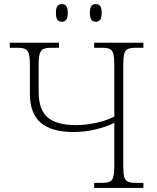

<svg xmlns="http://www.w3.org/2000/svg" viewBox="-20 -924 773 944"><path d="M451 -817Q438 -817 430 -826Q422 -835 422 -861Q422 -886 430 -895Q438 -904 451 -904Q464 -904 472 -895Q480 -886 480 -861Q480 -835 472 -826Q464 -817 451 -817ZM284 -817Q271 -817 263 -826Q255 -835 255 -861Q255 -886 263 -895Q271 -904 284 -904Q297 -904 305 -895Q313 -886 313 -861Q313 -835 305 -826Q297 -817 284 -817ZM443 0V-25H482Q506 -25 519 -30.5Q532 -36 537 -54Q542 -72 542 -109V-320Q505 -301 451.5 -288Q398 -275 341 -275Q234 -275 180.5 -320.5Q127 -366 127 -463V-605Q127 -642 121.5 -660Q116 -678 103 -683.5Q90 -689 67 -689H28V-714H270V-689H231Q207 -689 194 -683.5Q181 -678 175.5 -660Q170 -642 170 -605V-473Q170 -384 214.5 -346.5Q259 -309 353 -309Q401 -309 452.5 -320Q504 -331 542 -351V-605Q542 -642 537 -660Q532 -678 519 -683.5Q506 -689 482 -689H443V-714H685V-689H646Q623 -689 609.5 -683.5Q596 -678 591 -660Q586 -642 586 -606V-108Q586 -72 591 -54Q596 -36 609.5 -30.5Q623 -25 646 -25H685V0Z"/></svg>

Font: Noto Serif ExtraLight
Style: Regular
Weight: 200
Designer: Monotype Design Team
Foundry: Monotype Imaging Inc.
Version: Version 2.015; ttfautohint (v1.8.4.7-5d5b)